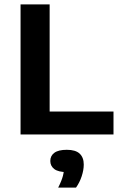

<svg xmlns="http://www.w3.org/2000/svg" viewBox="-20 -615 546 878"><path d="M74 0V-595H207V-105H499V0ZM246 243Q262 211.5 267.8 189Q273.5 166.5 273.5 143.5L297 172H286.5Q246.5 172 228.2 158Q210 144 210 121Q210 97.5 228.5 83.8Q247 70 285.5 70Q325.5 70 344.2 87.5Q363 105 363 137.5Q363 162.5 353.5 191.2Q344 220 327.5 243Z"/></svg>

Font: Encode Sans SC SemiBold
Style: Regular
Weight: 600
Version: Version 3.002